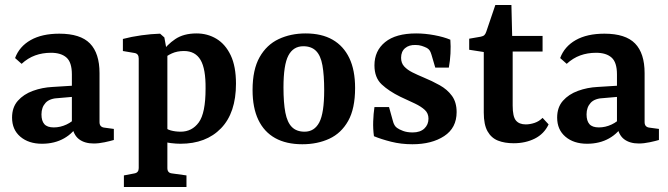

<svg xmlns="http://www.w3.org/2000/svg" viewBox="-20 -564 2659 764"><path d="M147 8Q94 8 61 -20Q28 -48 28 -96Q28 -137 51 -163Q74 -189 111 -202.5Q148 -216 189 -218L285 -224V-180L216 -174Q178 -173 161.5 -155Q145 -137 145 -109Q145 -83 156.5 -70Q168 -57 194 -57Q220 -57 244.5 -68.5Q269 -80 283 -98L293 -73Q273 -35 235 -13.5Q197 8 147 8ZM40 -333Q57 -379 102 -404.5Q147 -430 216 -430Q300 -430 338 -391Q376 -352 376 -273V-78Q376 -58 396 -56L433 -51V-7Q420 -3 396.5 2Q373 7 353 7Q317 7 294.5 -10Q272 -27 266 -66V-268Q266 -316 244.5 -335Q223 -354 183 -354Q149 -354 120 -343.5Q91 -333 66 -310Z M473 180V134L515 126Q532 123 532 105V-331Q532 -350 516 -353L469 -361V-409Q503 -418 542.5 -423.5Q582 -429 617 -430L634 -415L646 -349V105Q646 124 664 126L722 134V180ZM698 8Q681 8 660.5 5.5Q640 3 622 -4L629 -64Q641 -50 659.5 -45Q678 -40 699 -40Q744 -40 771 -77Q798 -114 798 -211Q799 -290 778 -325.5Q757 -361 712 -361Q685 -361 664 -351.5Q643 -342 633 -331L622 -353Q644 -386 677.5 -408.5Q711 -431 762 -431Q806 -431 841.5 -409.5Q877 -388 898 -344Q919 -300 919 -231Q919 -115 859.5 -53.5Q800 8 698 8Z M1270 -205Q1270 -265 1263 -304Q1256 -343 1237.5 -361.5Q1219 -380 1187 -380Q1147 -380 1127.5 -343Q1108 -306 1108 -216Q1108 -155 1115.5 -116Q1123 -77 1141.5 -58.5Q1160 -40 1192 -40Q1231 -40 1250.5 -77Q1270 -114 1270 -205ZM985 -206Q985 -287 1013 -336.5Q1041 -386 1089 -408.5Q1137 -431 1196 -431Q1260 -431 1303.5 -406Q1347 -381 1370 -333Q1393 -285 1393 -214Q1393 -132 1365.5 -83Q1338 -34 1290.5 -12Q1243 10 1183 10Q1119 10 1075 -14.5Q1031 -39 1008 -87Q985 -135 985 -206Z M1468 -22Q1464 -51 1465 -81Q1466 -111 1470 -138H1528L1543 -84Q1548 -63 1560 -55Q1568 -49 1584 -43Q1600 -37 1622 -37Q1652 -37 1668.5 -52.5Q1685 -68 1685 -92Q1685 -113 1670.5 -126.5Q1656 -140 1631 -152Q1606 -164 1573 -179Q1528 -201 1499 -228Q1470 -255 1470 -304Q1470 -362 1512.5 -396.5Q1555 -431 1636 -431Q1671 -431 1708.5 -424Q1746 -417 1772 -406Q1774 -380 1772.5 -351Q1771 -322 1766 -295H1712L1697 -346Q1694 -356 1690.5 -362Q1687 -368 1679 -373Q1669 -378 1658 -381.5Q1647 -385 1634 -385Q1608 -386 1592 -372.5Q1576 -359 1576 -334Q1576 -313 1588.5 -299.5Q1601 -286 1621 -276Q1641 -266 1665 -256Q1699 -242 1729.5 -225Q1760 -208 1778.5 -182.5Q1797 -157 1797 -118Q1797 -55 1747.5 -22.5Q1698 10 1621 10Q1576 10 1536.5 0Q1497 -10 1468 -22Z M1905 -357 1847 -366V-410L1893 -418Q1903 -420 1907.5 -424.5Q1912 -429 1915 -438L1951 -544H2015L2018 -421H2139V-359H2020V-144Q2020 -100 2033 -84.5Q2046 -69 2072 -69Q2089 -69 2107 -75Q2125 -81 2139 -95L2163 -69Q2145 -31 2108 -12.5Q2071 6 2024 6Q1988 6 1961.5 -4.5Q1935 -15 1920 -41.5Q1905 -68 1905 -116Z M2316 8Q2263 8 2230 -20Q2197 -48 2197 -96Q2197 -137 2220 -163Q2243 -189 2280 -202.5Q2317 -216 2358 -218L2454 -224V-180L2385 -174Q2347 -173 2330.5 -155Q2314 -137 2314 -109Q2314 -83 2325.5 -70Q2337 -57 2363 -57Q2389 -57 2413.5 -68.5Q2438 -80 2452 -98L2462 -73Q2442 -35 2404 -13.5Q2366 8 2316 8ZM2209 -333Q2226 -379 2271 -404.5Q2316 -430 2385 -430Q2469 -430 2507 -391Q2545 -352 2545 -273V-78Q2545 -58 2565 -56L2602 -51V-7Q2589 -3 2565.5 2Q2542 7 2522 7Q2486 7 2463.5 -10Q2441 -27 2435 -66V-268Q2435 -316 2413.5 -335Q2392 -354 2352 -354Q2318 -354 2289 -343.5Q2260 -333 2235 -310Z"/></svg>

Font: Rasa SemiBold
Style: Regular
Weight: 600
Designer: Anna Giedrys (Yrsa+Rasa design), David Brezina (Yrsa art-direction, Rasa art-direction, design)
Foundry: Rosetta Type Foundry
Version: Version 2.004